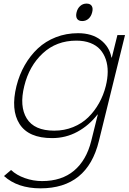

<svg xmlns="http://www.w3.org/2000/svg" viewBox="-20 -823 712 1058"><path d="M563 -349.1Q573.2 -390.1 573.5 -427.2Q573.7 -464.4 563 -495.8Q552.2 -527.3 531.7 -550.3Q511.2 -573.2 477.8 -586.2Q444.3 -599.1 400.9 -599.1Q291 -599.1 215.8 -529.3Q140.6 -459.5 113.8 -349.1Q85.9 -237.3 127.4 -170.2Q168.9 -103 278.8 -103Q334.5 -103 382.8 -122.6Q431.2 -142.1 466.1 -176.3Q501 -210.4 525.6 -254.4Q550.3 -298.3 563 -349.1ZM627 -629.9H668.9L524.9 -45.9Q461.4 214.8 203.1 214.8Q77.1 214.8 2 147L41 113.8Q70.8 142.1 116.9 158.4Q163.1 174.8 211.9 174.8Q319.3 174.8 387.7 117.7Q456.1 60.5 482.9 -46.9L519 -191.9H517.1Q470.7 -131.8 406.5 -96.9Q342.3 -62 267.1 -62Q137.2 -62 87.6 -139.9Q38.1 -217.8 70.8 -349.1Q86.4 -411.6 116.5 -464.1Q146.5 -516.6 188.7 -556.2Q231 -595.7 287.8 -617.9Q344.7 -640.1 410.2 -640.1Q486.3 -640.1 534.7 -602.8Q583 -565.4 594.2 -505.9H596.2ZM487.8 -754.9Q482.4 -732.9 468 -720Q453.6 -707 433.1 -707Q412.6 -707 404.5 -720Q396.5 -732.9 401.9 -754.9Q407.2 -776.9 421.9 -790Q436.5 -803.2 457 -803.2Q477.5 -803.2 485.6 -790Q493.7 -776.9 487.8 -754.9Z"/></svg>

Font: Sinkin Sans 200 X Light Italic
Style: Regular
Weight: 200
Italic angle: -112°
Designer: Keith Bates
Foundry: K-Type
Version: Sinkin Sans (version 1.0)  by Keith Bates   •   © 2014   www